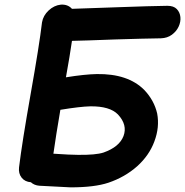

<svg xmlns="http://www.w3.org/2000/svg" viewBox="-20 -806 797 827"><path d="M284 1Q387 1 447 -19Q518 -43 571 -90Q623 -137 645 -197Q668 -258 657 -317Q644 -374 601 -419Q531 -489 397 -487Q345 -486 264 -473Q281 -567 290 -630Q344 -631 473 -636Q602 -640 673 -641Q701 -642 720.5 -656.5Q740 -671 749.5 -691.5Q759 -712 757 -732.5Q755 -753 741.5 -767Q728 -781 701 -781Q627 -780 491 -775Q355 -770 290 -768Q272 -788 242 -786Q213 -783 189.5 -761Q166 -739 161 -710Q149 -609 112 -401Q75 -192 62 -85Q59 -59 73 -41Q87 -23 113 -21Q127 -8 149 -6Q278 1 284 1ZM316 -139Q284 -139 210 -144Q221 -222 240 -333Q325 -347 369 -348Q453 -349 488 -313Q530 -268 512 -220Q494 -173 426 -149Q392 -138 316 -139Z"/></svg>

Font: Balsamiq Sans
Style: Bold Italic
Weight: 700
Italic angle: -12°
Designer: Michael Angeles
Foundry: Balsamiq SRL
Version: Version 1.020; ttfautohint (v1.8.4.7-5d5b);gftools[0.9.26]